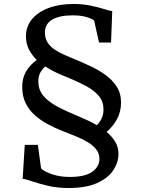

<svg xmlns="http://www.w3.org/2000/svg" viewBox="-20 -842 712 961"><path d="M169.3 -117 185.8 1.5Q201.5 17 241.2 30.3Q280.8 43.7 327.9 43.7Q405.5 43.7 441.6 17.9Q477.6 -7.9 477.6 -46Q477.6 -73 462.6 -92.9Q447.6 -112.9 421.9 -128.8Q396.2 -144.7 363.1 -158.4Q330.1 -172.2 293.7 -186Q254.9 -201.3 218.7 -220.7Q182.4 -240 153.7 -265.9Q124.9 -291.8 108 -326.4Q91.1 -360.9 91.1 -407.1Q91.1 -450.3 110.2 -483.7Q129.3 -517.1 164 -541.8Q139.9 -565.5 124.9 -594.3Q109.9 -623.2 109.9 -660.4Q109.9 -708.6 139.4 -745Q168.9 -781.4 222.6 -801.8Q276.2 -822.1 348.2 -822.1Q394.4 -822.1 432.8 -814.1Q471.1 -806.1 498.9 -797.3Q526.8 -788.5 541.8 -786L535.8 -629.2H475.7L451.2 -738.9Q445.3 -746.1 416.1 -755.7Q387 -765.2 343.6 -765.2Q276.6 -765.2 240.8 -743.5Q204.9 -721.8 204.9 -680.2Q204.9 -650.5 217.7 -629.9Q230.6 -609.3 253.2 -594.1Q275.8 -578.9 305.5 -566.1Q335.3 -553.3 368.6 -539.4Q399 -526.6 436.2 -509.1Q473.5 -491.6 507.4 -467.4Q541.4 -443.1 563.6 -409.2Q585.8 -375.3 585.8 -329.1Q585.8 -283.6 566.1 -246.7Q546.5 -209.7 513.6 -182Q539.6 -160.2 556.3 -133.1Q573 -105.9 573 -71.3Q573 -29.7 547.4 9.5Q521.8 48.6 466.7 73.8Q411.6 99 323.3 99Q266.4 99 220.2 88Q173.9 77 141.5 65.8Q109.1 54.5 93.4 53L104 -117ZM349.1 -269.8Q362.1 -264.5 376.2 -258.5Q390.3 -252.5 405.2 -245.7Q420.1 -239 435.2 -231.5Q450.3 -224 464.9 -215.5Q480.7 -231.5 489.4 -250.8Q498 -270.1 498 -294.3Q498 -333 475.5 -360.6Q453.1 -388.2 413.3 -410Q373.5 -431.7 321.7 -453Q308.7 -458.2 294.5 -464.1Q280.2 -470 265.3 -476.8Q250.4 -483.6 235.6 -491.8Q220.8 -499.9 206.3 -509.4Q189.7 -494.1 180.7 -476.6Q171.8 -459.1 171.8 -435.3Q171.8 -394.4 194.6 -365.5Q217.5 -336.6 257.6 -314Q297.6 -291.5 349.1 -269.8Z"/></svg>

Font: Merriweather Light
Style: Regular
Weight: 300
Designer: Eben Sorkin
Foundry: Eben Sorkin
Version: Version 2.100